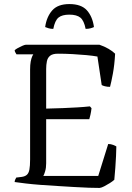

<svg xmlns="http://www.w3.org/2000/svg" viewBox="-20 -924 648 944"><path d="M470 0Q450 0 417 -1Q384 -2 344.5 -4.5Q305 -7 262.5 -9.5Q220 -12 179.5 -15Q139 -18 106 -22Q73 -26 52 -29Q52 -35 55 -41.5Q58 -48 60 -51L85 -54Q102 -56 111.5 -64Q121 -72 124.5 -90Q128 -108 128 -140V-582Q128 -606 131 -621.5Q134 -637 138 -646Q142 -655 144 -657H61Q60 -660 56.5 -664.5Q53 -669 52 -677Q57 -682 68 -688Q79 -694 90.5 -699Q102 -704 107 -704H469Q493 -696 513.5 -684Q534 -672 546 -660Q543 -605 535 -562Q527 -519 521 -497Q507 -497 495.5 -500Q484 -503 480 -506L459 -646Q437 -650 405 -653Q373 -656 336.5 -658Q300 -660 265 -660Q239 -660 226.5 -650Q214 -640 210.5 -622.5Q207 -605 207 -585V-390Q252 -391 289.5 -392.5Q327 -394 360.5 -396Q394 -398 422 -401L430 -392Q428 -374 424.5 -359Q421 -344 419 -338H207V-121Q207 -99 202 -82Q197 -65 193 -59H463L512 -216Q525 -216 536.5 -211.5Q548 -207 552 -204Q552 -184 550.5 -156.5Q549 -129 547 -99Q545 -69 542 -40Q533 -32 519.5 -23.5Q506 -15 492.5 -8Q479 -1 470 0ZM321 -904Q380 -904 407.5 -873Q435 -842 442 -791Q436 -788 425.5 -785Q415 -782 401 -782Q393 -823 375 -837.5Q357 -852 321 -852Q285 -852 267.5 -837.5Q250 -823 242 -782Q229 -782 219 -785Q209 -788 202 -791Q209 -841 236.5 -872.5Q264 -904 321 -904Z"/></svg>

Font: Texturina 12pt ExtraLight
Style: Regular
Weight: 250
Designer: Guillermo Torres Carreño
Foundry: Omnibus-Type
Version: Version 1.002